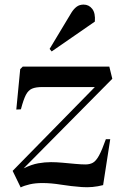

<svg xmlns="http://www.w3.org/2000/svg" viewBox="-20 -806 538 836"><path d="M79 -516H456L469 -463L83 -73Q118 -90 146.5 -95Q175 -100 202 -100Q225 -100 252.5 -97.5Q280 -95 307 -92.5Q334 -90 352 -90Q371 -90 384.5 -97.5Q398 -105 411 -128.5Q424 -152 441 -200H460L429 0Q383 12 336 8.5Q289 5 245.5 -2Q202 -9 165 -9Q134 -9 110 -3.5Q86 2 70 10L35 -62L393 -427H164Q136 -427 119.5 -420Q103 -413 92.5 -392.5Q82 -372 71 -330L51 -329L68 -505ZM291 -751Q301 -767 313.5 -776.5Q326 -786 344 -786Q367 -786 381.5 -767.5Q396 -749 393 -712L205 -582L196 -593Z"/></svg>

Font: Literata 72pt SemiBold
Style: Italic
Weight: 600
Italic angle: -2°
Designer: Latin by Veronika Burian and Jose Scaglione. Greek by Irene Vlachou. Cyrillic by Vera Evstafieva
Foundry: TypeTogether
Version: Version 3.002